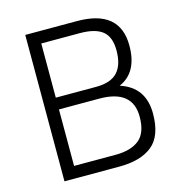

<svg xmlns="http://www.w3.org/2000/svg" viewBox="-104 -790 829 883"><g transform="rotate(-15 310.5 -348.5)"><path d="M95 -697H341Q545 -697 545 -526Q545 -398 454 -359Q569 -322 569 -196Q569 -90 514 -45Q459 0 356 0H95ZM348 -326H156V-57H354Q427 -57 466.5 -89Q506 -121 506 -198Q506 -326 348 -326ZM339 -640H156V-382H348Q418 -382 450 -416.5Q482 -451 482 -520Q482 -584 447.5 -612Q413 -640 339 -640Z"/></g></svg>

Font: TitilliumText22L Lt
Style: Thin
Weight: 300
Designer: Campivisivi
Foundry: Campivisivi
Version: 1.000